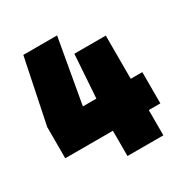

<svg xmlns="http://www.w3.org/2000/svg" viewBox="-149 -744 825 862"><g transform="rotate(-30 264.0 -313.5)"><path d="M513 -293V-131H453V0H267V-131H20V-293L89 -627H264L205 -293H275L290 -517H453V-293Z"/></g></svg>

Font: Blinker ExtraBold
Style: Regular
Weight: 800
Designer: Juergen Huber
Foundry: supertype
Version: Version 1.017;hotconv 1.0.117;makeotfexe 2.5.65602